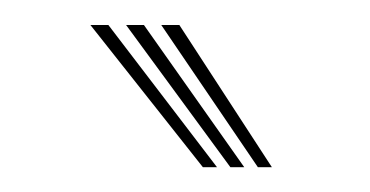

<svg xmlns="http://www.w3.org/2000/svg" viewBox="-20 -780 299 155"><path d="M143.8 -645 53 -759.8H67.5L155.2 -645ZM166 -645 81.8 -759.8H96.2L177.2 -645ZM188.2 -645 110.2 -759.8H124.8L199.5 -645Z"/></svg>

Font: Big Shoulders Inline Text Light
Style: Regular
Weight: 300
Designer: Patric King
Foundry: XO Type Co
Version: Version 1.000